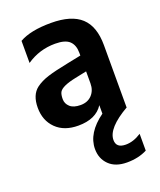

<svg xmlns="http://www.w3.org/2000/svg" viewBox="-162 -673 917 1101"><g transform="rotate(-20 296.5 -122.5)"><path d="M91.8 -254.9Q123 -278.3 168 -292.5Q212.9 -306.6 292 -322.3L377.9 -339.8V-356.4Q377.9 -403.3 352.1 -428.2Q326.2 -453.1 264.6 -453.1Q168 -453.1 89.8 -399.4V-534.2Q158.2 -573.2 282.7 -573.2Q407.2 -573.2 466.3 -518.6Q525.4 -463.9 525.4 -349.6V29.3L526.4 30.3Q390.6 108.4 390.6 180.7Q390.6 229.5 449.2 229.5Q496.1 229.5 543.9 198.2V300.8Q491.2 328.1 420.9 328.1Q350.6 328.1 312 290Q273.4 252 273.4 193.4Q273.4 95.7 382.8 16.6V-35.2Q338.9 34.2 230.5 34.2Q144.5 34.2 95.2 -14.6Q45.9 -63.5 45.9 -141.6Q45.9 -219.7 91.8 -254.9ZM377.9 -169.9V-243.2L307.6 -228.5Q221.7 -210.9 205.1 -181.6Q197.3 -167 197.3 -139.2Q197.3 -111.3 218.8 -91.8Q240.2 -72.3 283.2 -72.3Q326.2 -72.3 352.1 -99.6Q377.9 -127 377.9 -169.9Z"/></g></svg>

Font: GenEi M Gothic v2 Bold
Style: Regular
Weight: 700
Version: Version 2.0